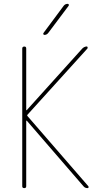

<svg xmlns="http://www.w3.org/2000/svg" viewBox="-20 -970 540 990"><path d="M209 -790Q205.1 -790 203.6 -793.5Q202.1 -796.9 204.1 -799.8L308.6 -940.4Q316.4 -950.2 329.1 -950.2Q333 -950.2 334.5 -946.8Q335.9 -943.4 334 -940.4L228.5 -799.8Q220.7 -790 209 -790ZM94.7 -9.8V-719.7Q94.7 -729.5 105 -730Q115.2 -730.5 115.2 -719.7V-402.3Q115.2 -401.4 116.2 -401.4L118.2 -402.3L404.3 -719.7Q414.1 -729.5 426.8 -730.5Q430.7 -730.5 431.6 -726.6Q432.6 -722.7 430.7 -719.7L122.1 -378.9Q118.2 -375 122.1 -371.1L435.5 -9.8Q437.5 -6.8 436.5 -3.4Q435.5 0 431.6 0Q418 0 410.2 -9.8L118.2 -347.7H116.2Q115.2 -347.7 115.2 -346.7V-9.8Q115.2 0 105 0Q94.7 0 94.7 -9.8Z"/></svg>

Font: Rounded Mgen+ 1m thin
Style: Regular
Weight: 100
Designer: [Source Han Sans]
Ryoko NISHIZUKA  (kana & ideographs); Paul D. Hunt (Latin, Greek & Cyrillic); Wenlong ZHANG  (bopomofo
Version: Version 1.059.20150602